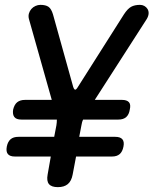

<svg xmlns="http://www.w3.org/2000/svg" viewBox="-20 -760 640 790"><path d="M218 10Q192 10 181.5 -2.5Q171 -15 176 -42L189 -116H41Q21 -116 12.5 -126Q4 -136 8 -157Q12 -177 23.5 -187Q35 -197 56 -197H203L212 -244Q213 -250 213.5 -256Q214 -262 214 -268H68Q47 -268 39 -278.5Q31 -289 34 -309Q39 -330 51 -339.5Q63 -349 83 -349H193L99 -682Q96 -694 99 -704.5Q102 -715 109 -723Q116 -731 126 -735.5Q136 -740 146 -740Q168 -740 179.5 -732Q191 -724 198 -701L281 -403Q285 -391 289.5 -391Q294 -391 301 -403L490 -701Q505 -724 519.5 -732Q534 -740 556 -740Q566 -740 574 -735.5Q582 -731 587 -723Q592 -715 591.5 -704.5Q591 -694 584 -682L370 -349H482Q502 -349 510.5 -339.5Q519 -330 514 -309Q511 -289 499.5 -278.5Q488 -268 467 -268H322Q319 -262 317.5 -256Q316 -250 315 -244L306 -197H454Q475 -197 483.5 -187Q492 -177 488 -157Q484 -136 472.5 -126Q461 -116 441 -116H293L279 -42Q274 -15 259 -2.5Q244 10 218 10Z"/></svg>

Font: Maple Mono NL Medium
Style: Italic
Weight: 500
Italic angle: -10°
Monospace: yes
Designer: subframe7536
Version: Version 7.000